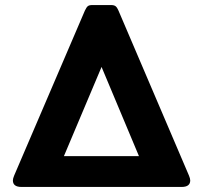

<svg xmlns="http://www.w3.org/2000/svg" viewBox="-20 -740 804 760"><path d="M31 -26Q31 -33 36 -45L316 -698Q322 -711 327.5 -715.5Q333 -720 345 -720H420Q432 -720 438 -715Q444 -710 449 -698L728 -45Q733 -33 733 -26Q733 0 699 0H65Q31 0 31 -26ZM530 -122 382 -475 233 -122Z"/></svg>

Font: Mitr Medium
Style: Regular
Weight: 500
Designer: Thanarat Vachiruckul
Foundry: Cadson Demak
Version: Version 1.003